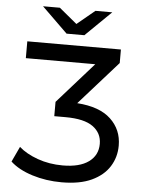

<svg xmlns="http://www.w3.org/2000/svg" viewBox="-59 -934 743 989"><g transform="rotate(5 312.0 -439.5)"><path d="M297 8Q216 8 144.5 -14.5Q73 -37 31 -76L68 -155Q105 -122 165 -100.5Q225 -79 295 -79Q382 -79 429 -113Q476 -147 476 -206Q476 -262 430.5 -295Q385 -328 288 -328H230V-402L417 -613H58V-700H542V-630L342 -405Q458 -397 516 -342.5Q574 -288 574 -206Q574 -146 543.5 -97.5Q513 -49 452 -20.5Q391 8 297 8ZM256 -757 123 -887H210L302 -811L394 -887H481L348 -757Z"/></g></svg>

Font: Montserrat Medium
Style: Regular
Weight: 500
Designer: Julieta Ulanovsky
Foundry: Julieta Ulanovsky
Version: Version 9.000; ttfautohint (v1.8.4.7-5d5b)